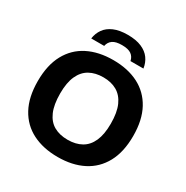

<svg xmlns="http://www.w3.org/2000/svg" viewBox="-210 -1120 1260 1303"><g transform="rotate(30 420.0 -469.0)"><path d="M420 9.5Q306 9.5 222 -33Q138 -75.5 92 -160Q46 -244.5 46 -370Q46 -495.5 92 -580Q138 -664.5 222 -707Q306 -749.5 420 -749.5Q534 -749.5 617.8 -706.8Q701.5 -664 747.5 -579.5Q793.5 -495 793.5 -370Q793.5 -245 747.5 -160.5Q701.5 -76 617.5 -33.2Q533.5 9.5 420 9.5ZM420 -125.5Q482.5 -125.5 527.5 -150.8Q572.5 -176 596.2 -229.5Q620 -283 620 -366.5Q620 -454 595.8 -508.5Q571.5 -563 526.8 -588.8Q482 -614.5 420 -614.5Q358 -614.5 313 -589.5Q268 -564.5 243.8 -511.2Q219.5 -458 219.5 -373.5Q219.5 -285.5 243.5 -230.8Q267.5 -176 312.2 -150.8Q357 -125.5 420 -125.5ZM215.5 -801.5Q221.5 -844 244.8 -876.8Q268 -909.5 311.2 -928.2Q354.5 -947 419.5 -947Q484.5 -947 528 -928.2Q571.5 -909.5 595 -876.8Q618.5 -844 624.5 -801.5H523Q517 -832.5 493 -849.8Q469 -867 419.5 -867Q371 -867 347 -849.8Q323 -832.5 317 -801.5Z"/></g></svg>

Font: Encode Sans SemiExpanded
Style: Bold
Weight: 700
Width: 6
Designer: Multiple Designers
Foundry: Impallari Type
Version: Version 3.002